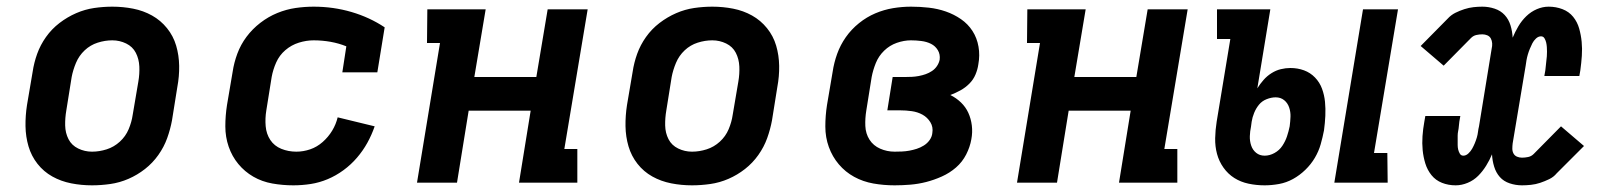

<svg xmlns="http://www.w3.org/2000/svg" viewBox="-20 -548 4840 576"><path d="M256 8Q224 8 193.5 2Q163 -4 137 -18.5Q111 -33 92.5 -56.5Q74 -80 65.5 -109Q57 -138 56.5 -169.5Q56 -201 61 -233L78 -333Q82 -360 91.5 -386.5Q101 -413 118 -437Q135 -461 158.5 -479Q182 -497 208.5 -508.5Q235 -520 262.5 -524Q290 -528 317 -528Q349 -528 379.5 -522Q410 -516 436 -501.5Q462 -487 481 -463.5Q500 -440 508.5 -411Q517 -382 517.5 -350.5Q518 -319 512 -287L496 -187Q491 -160 481.5 -133.5Q472 -107 455 -83Q438 -59 415 -41Q392 -23 365.5 -11.5Q339 0 311 4Q283 8 256 8ZM256 -93Q278 -93 300 -100Q322 -107 339.5 -123Q357 -139 366 -160.5Q375 -182 378 -203L395 -303Q399 -326 398 -348.5Q397 -371 387.5 -389.5Q378 -408 358.5 -417.5Q339 -427 317 -427Q295 -427 273 -420Q251 -413 234 -397Q217 -381 208 -359.5Q199 -338 195 -317L179 -217Q175 -194 175.5 -171.5Q176 -149 185.5 -130.5Q195 -112 214.5 -102.5Q234 -93 256 -93Z M860 8Q828 8 797 2.5Q766 -3 740 -18Q714 -33 695 -56Q676 -79 666 -108Q656 -137 656 -169Q656 -201 661 -233L678 -333Q682 -360 692 -387Q702 -414 719.5 -437.5Q737 -461 761 -479.5Q785 -498 812 -509Q839 -520 866.5 -524Q894 -528 921 -528Q980 -528 1034.5 -512Q1089 -496 1134 -466L1112 -331H1007L1019 -409Q997 -418 972 -422.5Q947 -427 921 -427Q899 -427 876.5 -420Q854 -413 836 -397.5Q818 -382 808.5 -360.5Q799 -339 795 -317L779 -217Q775 -193 777 -169.5Q779 -146 791 -128Q803 -110 824 -101.5Q845 -93 869 -93Q890 -93 910.5 -100Q931 -107 948 -122Q965 -137 976.5 -156Q988 -175 993 -196L1104 -169Q1095 -143 1082 -119.5Q1069 -96 1051 -75Q1033 -54 1010.5 -37.5Q988 -21 963 -10.5Q938 0 912 4Q886 8 860 8Z M1231 0 1300 -419H1261L1262 -520H1437L1403 -317H1589L1623 -520H1743L1673 -101H1712V0H1537L1572 -216H1386L1351 0Z M2056 8Q2024 8 1993.5 2Q1963 -4 1937 -18.5Q1911 -33 1892.5 -56.5Q1874 -80 1865.5 -109Q1857 -138 1856.5 -169.5Q1856 -201 1861 -233L1878 -333Q1882 -360 1891.5 -386.5Q1901 -413 1918 -437Q1935 -461 1958.5 -479Q1982 -497 2008.5 -508.5Q2035 -520 2062.5 -524Q2090 -528 2117 -528Q2149 -528 2179.5 -522Q2210 -516 2236 -501.5Q2262 -487 2281 -463.5Q2300 -440 2308.5 -411Q2317 -382 2317.5 -350.5Q2318 -319 2312 -287L2296 -187Q2291 -160 2281.5 -133.5Q2272 -107 2255 -83Q2238 -59 2215 -41Q2192 -23 2165.5 -11.5Q2139 0 2111 4Q2083 8 2056 8ZM2056 -93Q2078 -93 2100 -100Q2122 -107 2139.5 -123Q2157 -139 2166 -160.5Q2175 -182 2178 -203L2195 -303Q2199 -326 2198 -348.5Q2197 -371 2187.5 -389.5Q2178 -408 2158.5 -417.5Q2139 -427 2117 -427Q2095 -427 2073 -420Q2051 -413 2034 -397Q2017 -381 2008 -359.5Q1999 -338 1995 -317L1979 -217Q1975 -194 1975.5 -171.5Q1976 -149 1985.5 -130.5Q1995 -112 2014.5 -102.5Q2034 -93 2056 -93Z M2664 8Q2631 8 2600 2.5Q2569 -3 2542.5 -17.5Q2516 -32 2496.5 -55Q2477 -78 2466.5 -107Q2456 -136 2456 -168.5Q2456 -201 2461 -233L2478 -333Q2482 -360 2491.5 -386.5Q2501 -413 2517.5 -436.5Q2534 -460 2557 -478.5Q2580 -497 2606 -508Q2632 -519 2659 -523.5Q2686 -528 2713 -528Q2740 -528 2766.5 -525Q2793 -522 2817.5 -513.5Q2842 -505 2863 -490.5Q2884 -476 2897.5 -455Q2911 -434 2915.5 -408Q2920 -382 2915 -355Q2913 -340 2906.5 -324.5Q2900 -309 2888 -297Q2876 -285 2861.5 -277Q2847 -269 2831 -263Q2849 -254 2863 -240.5Q2877 -227 2885 -209.5Q2893 -192 2895.5 -171.5Q2898 -151 2894 -130Q2890 -107 2878.5 -84.5Q2867 -62 2848 -45.5Q2829 -29 2805.5 -18.5Q2782 -8 2758.5 -2Q2735 4 2711 6Q2687 8 2664 8ZM2664 -93Q2675 -93 2686 -93.5Q2697 -94 2708 -96Q2719 -98 2730 -101.5Q2741 -105 2751.5 -111.5Q2762 -118 2769 -128Q2776 -138 2777 -149Q2780 -167 2771 -181.5Q2762 -196 2747.5 -204Q2733 -212 2715.5 -214.5Q2698 -217 2680 -217H2642L2658 -317H2696Q2706 -317 2716 -317.5Q2726 -318 2736.5 -320Q2747 -322 2757 -325.5Q2767 -329 2776 -335Q2785 -341 2791 -350Q2797 -359 2799 -369Q2801 -385 2793.5 -397.5Q2786 -410 2773 -416.5Q2760 -423 2744 -425Q2728 -427 2713 -427Q2692 -427 2670.5 -419.5Q2649 -412 2632.5 -396Q2616 -380 2607.5 -359Q2599 -338 2595 -317L2579 -217Q2575 -193 2576 -170Q2577 -147 2588.5 -129Q2600 -111 2620.5 -102Q2641 -93 2664 -93Z M3031 0 3100 -419H3061L3062 -520H3237L3203 -317H3389L3423 -520H3543L3473 -101H3512V0H3337L3372 -216H3186L3151 0Z M3983 0 4069 -520H4174L4102 -89H4142L4143 0ZM3774 8Q3749 8 3725.5 3Q3702 -2 3683 -14Q3664 -26 3650.5 -45Q3637 -64 3631 -86.5Q3625 -109 3625.5 -133.5Q3626 -158 3630 -183L3671 -431H3631V-520H3791L3752 -283Q3760 -296 3770.5 -308Q3781 -320 3794.5 -328.5Q3808 -337 3822.5 -340.5Q3837 -344 3851 -344Q3873 -344 3892 -337Q3911 -330 3925 -315.5Q3939 -301 3946 -282Q3953 -263 3955 -242.5Q3957 -222 3956 -200.5Q3955 -179 3952 -157Q3948 -136 3942 -115Q3936 -94 3924.5 -74.5Q3913 -55 3896 -38.5Q3879 -22 3859 -11Q3839 0 3817 4Q3795 8 3774 8ZM3774 -81Q3789 -81 3803.5 -89Q3818 -97 3827 -110.5Q3836 -124 3841 -139Q3846 -154 3849 -169Q3851 -184 3851.5 -198Q3852 -212 3847.5 -225.5Q3843 -239 3832.5 -247.5Q3822 -256 3807 -256Q3794 -256 3780 -250.5Q3766 -245 3757 -234Q3748 -223 3742.5 -209.5Q3737 -196 3735 -183L3733 -168Q3730 -154 3729.5 -139.5Q3729 -125 3733.5 -111.5Q3738 -98 3748.5 -89.5Q3759 -81 3774 -81Z M4347 8Q4325 8 4306 0.5Q4287 -7 4274.5 -22.5Q4262 -38 4256 -57.5Q4250 -77 4248 -97.5Q4246 -118 4247.5 -139.5Q4249 -161 4253 -183L4256 -200H4361L4358 -183Q4357 -176 4356.5 -169Q4356 -162 4354.5 -155Q4353 -148 4353 -141Q4353 -134 4353 -127Q4353 -120 4353 -113Q4353 -106 4354.5 -99.5Q4356 -93 4359.5 -87Q4363 -81 4370 -81Q4378 -81 4385 -87.5Q4392 -94 4396.5 -102Q4401 -110 4404.5 -118.5Q4408 -127 4410.5 -135.5Q4413 -144 4414 -152.5Q4415 -161 4417 -169L4455 -402Q4457 -410 4456.5 -418Q4456 -426 4452.5 -432.5Q4449 -439 4442 -442Q4435 -445 4427 -445Q4418 -445 4409 -443Q4400 -441 4393 -434L4311 -351L4242 -410L4323 -492Q4333 -503 4346 -509.5Q4359 -516 4373 -520.5Q4387 -525 4400.5 -526.5Q4414 -528 4427 -528Q4446 -528 4464 -522Q4482 -516 4494 -503Q4506 -490 4511.5 -472Q4517 -454 4518 -435Q4525 -452 4535 -469Q4545 -486 4559 -499.5Q4573 -513 4590.5 -520.5Q4608 -528 4626 -528Q4648 -528 4667.5 -520.5Q4687 -513 4699.5 -497.5Q4712 -482 4717.5 -462.5Q4723 -443 4725 -422.5Q4727 -402 4725.5 -380.5Q4724 -359 4721 -337L4718 -320H4613L4616 -337Q4617 -344 4617.5 -351Q4618 -358 4619 -365Q4620 -372 4620.5 -379Q4621 -386 4621 -393Q4621 -400 4620.5 -407Q4620 -414 4618.5 -420.5Q4617 -427 4613.5 -433Q4610 -439 4603 -439Q4595 -439 4588 -432.5Q4581 -426 4577 -418Q4573 -410 4569.5 -401.5Q4566 -393 4563.5 -384.5Q4561 -376 4559.5 -367.5Q4558 -359 4557 -351L4518 -118Q4517 -110 4517 -102Q4517 -94 4520.5 -87.5Q4524 -81 4531 -78Q4538 -75 4546 -75Q4555 -75 4564.5 -77Q4574 -79 4581 -86L4663 -169L4732 -110L4650 -28Q4641 -17 4627.5 -10.5Q4614 -4 4600.5 0.5Q4587 5 4573 6.5Q4559 8 4546 8Q4527 8 4509 2Q4491 -4 4479.5 -17Q4468 -30 4462.5 -48Q4457 -66 4456 -85Q4449 -68 4438.5 -51Q4428 -34 4414.5 -20.5Q4401 -7 4383 0.5Q4365 8 4347 8Z"/></svg>

Font: Iosevka HT Extended
Style: Bold Italic
Weight: 700
Width: 7
Italic angle: -9°
Monospace: yes
Designer: Belleve Invis
Foundry: Belleve Invis
Version: Version 32.3.0; ttfautohint (v1.8.4)